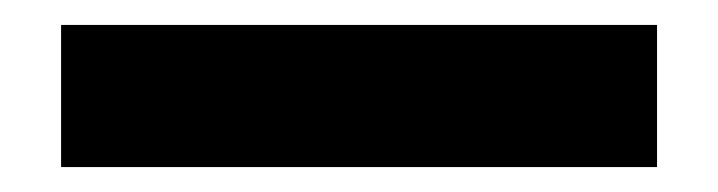

<svg xmlns="http://www.w3.org/2000/svg" viewBox="-20 -388 576 154"><path d="M29 -254H507V-368H29Z"/></svg>

Font: Charger EcoBold
Style: Bold
Weight: 1000
Designer: Jasper
Foundry: Cannot Into Space Fonts
Version: Version 1.1